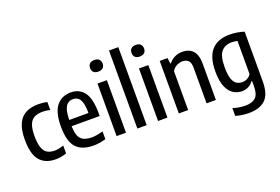

<svg xmlns="http://www.w3.org/2000/svg" viewBox="-129 -1224 2722 1869"><g transform="rotate(-20 1232.0 -289.0)"><path d="M253.5 10Q148 10 91.2 -55Q34.5 -120 34.5 -271.5Q34.5 -374 63 -435.8Q91.5 -497.5 145 -525Q198.5 -552.5 274.5 -552.5Q297 -552.5 320.5 -550Q344 -547.5 366.5 -542V-460Q345.5 -465 325.5 -467.2Q305.5 -469.5 290.5 -469.5Q237.5 -469.5 203.2 -451.8Q169 -434 152.2 -391.2Q135.5 -348.5 135.5 -274Q135.5 -197 151 -153.2Q166.5 -109.5 197 -91.2Q227.5 -73 273 -73Q314 -73 366.5 -91.5V-9.5Q338 0.5 309.2 5.2Q280.5 10 253.5 10Z M645 10Q525 10 466.8 -54.5Q408.5 -119 408.5 -273Q408.5 -419.5 463.2 -486Q518 -552.5 610 -552.5Q699.5 -552.5 749 -486.2Q798.5 -420 798.5 -271V-240H507.5Q509.5 -143.5 545 -107Q580.5 -70.5 656.5 -70.5Q706.5 -70.5 773.5 -90V-9.5Q738 1 707.2 5.5Q676.5 10 645 10ZM609.5 -483.5Q580 -483.5 557.2 -468.2Q534.5 -453 521.2 -414.2Q508 -375.5 507.5 -305H706Q705.5 -375.5 693.5 -414.2Q681.5 -453 660 -468.2Q638.5 -483.5 609.5 -483.5Z M886.5 0V-544H983.5V0ZM935 -650.5Q903 -650.5 886.5 -666.5Q870 -682.5 870 -710Q870 -738 886.5 -754.2Q903 -770.5 935 -770.5Q967 -770.5 983.5 -754.2Q1000 -738 1000 -710Q1000 -682.5 983.5 -666.5Q967 -650.5 935 -650.5Z M1101.5 0V-808H1198V0Z M1316 0V-544H1413V0ZM1364.5 -650.5Q1332.5 -650.5 1316 -666.5Q1299.5 -682.5 1299.5 -710Q1299.5 -738 1316 -754.2Q1332.5 -770.5 1364.5 -770.5Q1396.5 -770.5 1413 -754.2Q1429.5 -738 1429.5 -710Q1429.5 -682.5 1413 -666.5Q1396.5 -650.5 1364.5 -650.5Z M1531 0V-544H1612L1619.5 -484.5H1625Q1680 -552.5 1767 -552.5Q1809 -552.5 1842.5 -535.8Q1876 -519 1895.5 -480Q1915 -441 1915 -374.5V0H1818.5V-368Q1818.5 -423.5 1795.8 -444.2Q1773 -465 1737 -465Q1710.5 -465 1679 -451Q1647.5 -437 1627.5 -402.5V0Z M2175 230Q2143 230 2106 225Q2069 220 2038.5 210V129.5Q2104.5 150.5 2168 150.5Q2237.5 150.5 2273.2 117.5Q2309 84.5 2309 1V-54H2303.5Q2286.5 -28 2255.8 -10.2Q2225 7.5 2183.5 7.5Q2137.5 7.5 2096.5 -18Q2055.5 -43.5 2030 -102.2Q2004.5 -161 2004.5 -261.5Q2004.5 -409 2068.2 -480.8Q2132 -552.5 2257.5 -552.5Q2294.5 -552.5 2335 -546Q2375.5 -539.5 2405.5 -528.5V-14Q2405.5 117.5 2347 173.8Q2288.5 230 2175 230ZM2218.5 -75Q2244.5 -75 2269.5 -87.8Q2294.5 -100.5 2309 -125V-468Q2297.5 -470.5 2281.2 -472.8Q2265 -475 2250.5 -475Q2180.5 -475 2142.2 -429.8Q2104 -384.5 2104 -270.5Q2104 -191 2118.8 -148.8Q2133.5 -106.5 2159.2 -90.8Q2185 -75 2218.5 -75Z"/></g></svg>

Font: Encode Sans Cnd Md
Style: Regular
Weight: 500
Width: 3
Designer: Multiple Designers
Foundry: Impallari Type
Version: Version 3.002; ttfautohint (v1.8.3) -l 8 -r 50 -G 200 -x 14 